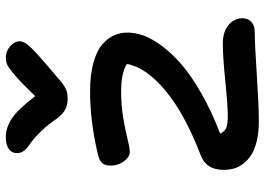

<svg xmlns="http://www.w3.org/2000/svg" viewBox="-145 -751 911 661"><g transform="rotate(-90 310.5 -420.5)"><path d="M442.9 -856Q464.8 -856 481.9 -840.8Q499 -825.7 499 -808.1Q499 -794.9 484.1 -777.1Q469.2 -759.3 415 -712.9Q402.3 -702.6 384.8 -687.3Q367.2 -671.9 360.6 -666.3Q354 -660.6 342.8 -653.8Q331.5 -647 322.3 -645Q313 -643.1 299.8 -643.1Q276.4 -643.1 259 -654.3Q241.7 -665.5 223.1 -693.8Q202.6 -722.2 180.4 -743.4Q158.2 -764.6 144.8 -773.2Q131.3 -781.7 122.6 -792.7Q113.8 -803.7 113.8 -817.9Q113.8 -835.4 128.2 -845.7Q142.6 -856 168 -856Q202.1 -856 233.2 -835.2Q264.2 -814.5 310.1 -754.9Q354.5 -801.3 380.9 -823.7Q407.2 -846.2 418.2 -851.1Q429.2 -856 442.9 -856ZM223.1 15.1Q185.5 15.1 156 8.1Q126.5 1 108.2 -10.7Q89.8 -22.5 77.6 -38.3Q65.4 -54.2 60.8 -70.8Q56.2 -87.4 56.2 -106Q56.2 -166.5 106.9 -185.1Q250 -240.2 329.6 -306.9Q409.2 -373.5 420.9 -439Q390.6 -459 325.2 -459Q278.3 -459 234.9 -451.7Q191.4 -444.3 161.6 -436.8Q131.8 -429.2 118.2 -429.2Q100.6 -429.2 85.7 -449.5Q70.8 -469.7 70.8 -494.1Q70.8 -512.7 78.6 -522.9Q86.4 -533.2 106 -538.1Q221.7 -565.9 325.2 -565.9Q381.8 -565.9 423.1 -554.9Q464.4 -543.9 486.6 -525.1Q508.8 -506.3 518.8 -484.4Q528.8 -462.4 528.8 -437Q528.8 -410.6 518.6 -381.8Q508.3 -353 482.7 -318.4Q457 -283.7 418.5 -250.5Q379.9 -217.3 318.8 -182.4Q257.8 -147.5 181.2 -118.2Q188 -102.1 201.4 -96.9Q214.8 -91.8 241.2 -91.8Q278.3 -91.8 361.8 -100.3Q445.3 -108.9 491.2 -108.9Q530.8 -108.9 554.4 -89.6Q578.1 -70.3 578.1 -41Q578.1 -22.5 565.7 -10.7Q553.2 1 530.8 1Q491.2 1 383.1 8.1Q274.9 15.1 223.1 15.1Z"/></g></svg>

Font: Shantell Sans Irregular Bouncy
Style: Regular
Weight: 500
Designer: Stephen Nixon, Anya Danilova, Shantell Martin
Foundry: Arrow Type
Version: Version 1.006;[9816181b4]